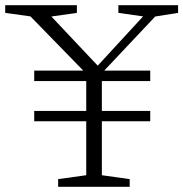

<svg xmlns="http://www.w3.org/2000/svg" viewBox="-40 -718 704 738"><path d="M537.5 -291.5V-252H91.5V-291.5ZM537.5 -446.5V-406.5H91.5V-446.5ZM351.5 -437V-44.5L458.5 -29.5V0H183.5V-29.5L291.5 -44.5V-435L77 -655L-20 -668.5V-698H255.5V-668.5L157.5 -654.5L348 -452.5L324.5 -453.5L510 -655L415 -668.5V-698H644.5V-668.5L556.5 -654.5Z"/></svg>

Font: Newsreader 9pt Light
Style: Regular
Weight: 300
Designer: Hugues Gentile
Foundry: Production Type
Version: Version 1.003